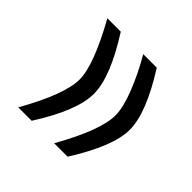

<svg xmlns="http://www.w3.org/2000/svg" viewBox="-129 -611 735 735"><g transform="rotate(45 238.5 -244.0)"><path d="M326.2 -2.4H253.4Q344.2 -163.1 344.2 -244.1Q344.2 -285.6 318.6 -351.3Q293 -417 253.4 -484.9H326.7Q421.9 -334 421.9 -243.7Q421.9 -154.3 326.2 -2.4ZM131.8 -2.4H59.1Q149.9 -163.1 149.9 -244.1Q149.9 -321.8 59.1 -484.9H131.8Q227.5 -334.5 227.5 -243.7Q227.5 -152.8 131.8 -2.4Z"/></g></svg>

Font: Samim FD-WOL
Style: FD-WOL
Weight: 400
Foundry: DejaVu fonts team - Redesigned by Saber Rastikerdar
Version: Version 4.0.0